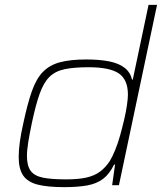

<svg xmlns="http://www.w3.org/2000/svg" viewBox="-20 -763 679 791"><path d="M244 8Q176 8 135 -2.5Q94 -13 75.5 -40Q57 -67 57 -116Q57 -143 61.5 -177Q66 -211 76 -255Q93 -335 111 -386.5Q129 -438 156.5 -466.5Q184 -495 227 -506.5Q270 -518 335 -518Q391 -518 430.5 -510Q470 -502 493.5 -483.5Q517 -465 524 -435H527L592 -743H627L470 0H442L454 -85H450Q431 -46 404.5 -26Q378 -6 339 1Q300 8 244 8ZM251 -24Q303 -24 336 -31.5Q369 -39 391.5 -55.5Q414 -72 432 -99Q443 -117 454.5 -145Q466 -173 475 -205.5Q484 -238 491.5 -270Q499 -302 503 -329.5Q507 -357 507 -373Q507 -435 469.5 -460.5Q432 -486 345 -486Q285 -486 246.5 -478Q208 -470 184 -446.5Q160 -423 143.5 -377Q127 -331 111 -255Q102 -212 96.5 -178Q91 -144 91 -120Q91 -80 106.5 -59Q122 -38 157.5 -31Q193 -24 251 -24Z"/></svg>

Font: Saira SemiExpanded Thin
Style: Italic
Weight: 250
Width: 6
Italic angle: -12°
Designer: Hector Gatti with collaboration of the Omnibus-Type team
Foundry: Omnibus-Type
Version: Version 1.101